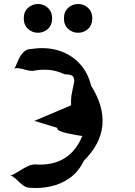

<svg xmlns="http://www.w3.org/2000/svg" viewBox="-20 -937 675 961"><path d="M391 -255Q362 -182 303 -145Q244 -108 156 -114Q138 -114 119 -105Q100 -96 82 -84.5Q64 -73 50 -65.5Q36 -58 29 -62Q49 -52 64.5 -36.5Q80 -21 96 -9Q112 3 132 3Q182 7 233.5 -4Q285 -15 329 -46Q373 -77 400 -133Q484 -216 492.5 -310.5Q501 -405 436 -508Q419 -577 376 -621.5Q333 -666 272 -684.5Q211 -703 138 -692Q115 -692 100 -678Q85 -664 76 -645.5Q67 -627 61 -611.5Q55 -596 50 -593Q60 -598 76 -595Q92 -592 110 -587Q128 -582 143 -582Q181 -590 221 -587.5Q261 -585 304 -565Q337 -565 345.5 -554Q354 -543 350.5 -523Q347 -503 340.5 -474.5Q334 -446 336 -410L152 -332L267 -297Q265 -288 279.5 -281.5Q294 -275 316 -270Q338 -265 359 -261.5Q380 -258 390.5 -256.5Q401 -255 391 -255ZM241 -845Q241 -878 220 -897.5Q199 -917 170 -917Q141 -917 120 -897.5Q99 -878 99 -845Q99 -812 120 -792.5Q141 -773 170 -773Q199 -773 220 -792.5Q241 -812 241 -845ZM442 -845Q442 -878 421 -897.5Q400 -917 371 -917Q342 -917 321 -897.5Q300 -878 300 -845Q300 -812 321 -792.5Q342 -773 371 -773Q400 -773 421 -792.5Q442 -812 442 -845Z"/></svg>

Font: Repo DemiBold
Style: Regular
Weight: 600
Designer: Stefan Peev
Foundry: Context Ltd
Version: Version 1.502